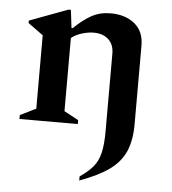

<svg xmlns="http://www.w3.org/2000/svg" viewBox="-51 -511 704 787"><g transform="rotate(5 301.0 -117.0)"><path d="M38 0V-16L103 -48V-350L41 -395V-405L199 -464H209L218 -390H223Q260 -426 294.5 -445Q329 -464 373 -464Q433 -464 471.5 -433Q510 -402 510 -343V-20Q510 46 490.5 91.5Q471 137 426 169.5Q381 202 304 230V213Q338 190 357.5 167Q377 144 385.5 110Q394 76 394 19V-300Q394 -338 371 -358.5Q348 -379 311 -379Q288 -379 262 -371Q236 -363 219 -349V-48L278 -16V0Z"/></g></svg>

Font: Spectral SemiBold
Style: Regular
Weight: 600
Designer: Jean-Baptiste Levee
Foundry: Production Type
Version: Version 2.001